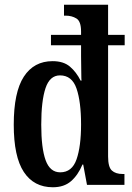

<svg xmlns="http://www.w3.org/2000/svg" viewBox="-20 -780 558 810"><path d="M203 10Q123 10 80.5 -54.5Q38 -119 38 -254Q38 -391 80.5 -456.5Q123 -522 202 -522Q248 -522 275 -499Q302 -476 320 -440H324Q323 -446 323 -464.5Q323 -483 322.5 -505Q322 -527 322 -543V-589H195V-633H322V-647Q322 -690 302.5 -702Q283 -714 257 -714H250V-760H436V-633H506V-589H436V-120Q436 -75 452 -60.5Q468 -46 497 -46H505V0H347L331 -86H328Q309 -41 279.5 -15.5Q250 10 203 10ZM234 -53Q284 -53 303 -108Q322 -163 322 -255Q322 -350 303 -406Q284 -462 233 -462Q190 -462 172 -408Q154 -354 154 -254Q154 -155 172.5 -104Q191 -53 234 -53Z"/></svg>

Font: Noto Serif ExtraCondensed SemiBold
Style: Regular
Weight: 600
Width: 2
Designer: Monotype Design Team
Foundry: Monotype Imaging Inc.
Version: Version 2.015; ttfautohint (v1.8.4.7-5d5b)